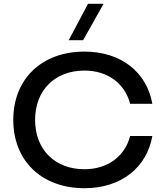

<svg xmlns="http://www.w3.org/2000/svg" viewBox="-20 -982 874 1012"><path d="M425 10C617 10 753 -97 783 -265H666C638 -158 548 -90 425 -90C269 -90 165 -194 165 -350C165 -506 269 -610 425 -610C548 -610 638 -542 666 -435H783C753 -603 617 -710 425 -710C200 -710 50 -566 50 -350C50 -134 200 10 425 10ZM342 -770H418L526 -962H444Z"/></svg>

Font: Goli Medium
Style: Regular
Weight: 500
Designer: jaikishan Patel
Foundry: MagicType
Version: Version 1.000;Glyphs 3.2 (3242)